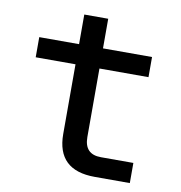

<svg xmlns="http://www.w3.org/2000/svg" viewBox="-76 -727 751 798"><g transform="rotate(10 300.0 -328.5)"><path d="M376 0Q216 0 216 -153V-447H48V-532H216V-657H317V-532H524V-447H317V-158Q317 -85 387 -85H524V0Z"/></g></svg>

Font: Geist Mono Medium
Style: Regular
Weight: 500
Monospace: yes
Designer: Basement.studio, Andrés Briganti, Mateo Zaragoza
Foundry: Basement.studio, Vercel, Andrés Briganti, Guido Ferreyra, Mateo Zaragoza
Version: Version 1.500; ttfautohint (v1.8.4.7-5d5b)